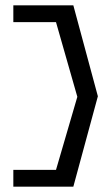

<svg xmlns="http://www.w3.org/2000/svg" viewBox="-20 -630 419 720"><path d="M30 7V70H255L347 -269L255 -610H30V-547H190L270 -267L190 7Z"/></svg>

Font: Charger Sport
Style: LitNrw
Weight: 300
Designer: Jasper
Foundry: Cannot Into Space Fonts
Version: Version 1.1